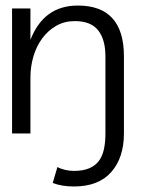

<svg xmlns="http://www.w3.org/2000/svg" viewBox="-20 -486 586 699"><path d="M189 122.1Q201.2 128.9 217.5 132.6Q233.9 136.2 249 136.2Q282.2 136.2 304.7 126.7Q327.1 117.2 340.1 99.6Q353 82 358.4 57.1Q363.8 32.2 363.8 0V-280.8Q363.8 -341.8 337.4 -375.5Q311 -409.2 252 -409.2Q214.8 -409.2 184.8 -392.1Q154.8 -375 133.8 -346.4Q112.8 -317.9 101.8 -281Q90.8 -244.1 90.8 -204.1V0H23.9V-455.1H90.8V-340.8Q139.2 -465.8 263.2 -465.8Q431.2 -465.8 431.2 -280.8V0Q431.2 87.9 385 140.4Q338.9 192.9 249 192.9Q205.1 192.9 171.9 180.2Z"/></svg>

Font: Anonymous Pro
Style: Regular
Weight: 400
Monospace: yes
Designer: Mark Simonson
Version: Version 1.002